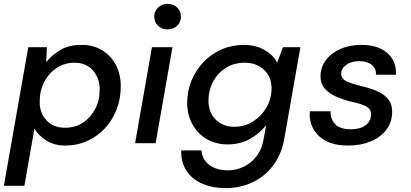

<svg xmlns="http://www.w3.org/2000/svg" viewBox="-35 -740 2121 992"><path d="M-15 220 111 -496H207L204 -419Q234 -457 278 -482.5Q322 -508 386 -508Q448 -508 493.5 -480Q539 -452 564 -403.5Q589 -355 589 -295Q589 -230 567.5 -174.5Q546 -119 507 -77Q468 -35 415.5 -11.5Q363 12 302 12Q245 12 203 -15Q161 -42 143 -76L91 220ZM301 -80Q353 -80 393 -106Q433 -132 456.5 -176.5Q480 -221 480 -277Q480 -337 445 -376.5Q410 -416 350 -416Q299 -416 258 -389Q217 -362 193.5 -316.5Q170 -271 170 -214Q170 -155 206 -117.5Q242 -80 301 -80Z M831 -588Q801 -588 781.5 -607Q762 -626 762 -654Q762 -682 781.5 -701Q801 -720 831 -720Q861 -720 880.5 -701Q900 -682 900 -654Q900 -626 880.5 -607Q861 -588 831 -588ZM663 0 750 -496H856L769 0Z M1129 232Q1066 232 1013.5 210.5Q961 189 931 146Q901 103 901 41Q901 39 901 37H1006Q1010 85 1047 112.5Q1084 140 1143 140Q1186 140 1224.5 121.5Q1263 103 1291 66.5Q1319 30 1328 -26L1340 -93Q1310 -54 1259.5 -24Q1209 6 1141 6Q1079 6 1032 -22Q985 -50 958.5 -99Q932 -148 932 -208Q932 -270 954.5 -324Q977 -378 1016.5 -419.5Q1056 -461 1109.5 -484.5Q1163 -508 1225 -508Q1286 -508 1332 -481.5Q1378 -455 1397 -416L1427 -496H1517L1434 -24Q1419 59 1375.5 116Q1332 173 1268.5 202.5Q1205 232 1129 232ZM1176 -85Q1229 -85 1272.5 -112.5Q1316 -140 1342 -185Q1368 -230 1368 -285Q1368 -343 1329 -379.5Q1290 -416 1229 -416Q1174 -416 1131.5 -389Q1089 -362 1065.5 -317.5Q1042 -273 1042 -220Q1042 -161 1078.5 -123Q1115 -85 1176 -85Z M1764 12Q1667 12 1616 -34.5Q1565 -81 1565 -149Q1565 -157 1566 -165H1673Q1673 -162 1673 -159Q1673 -124 1697.5 -98Q1722 -72 1779 -72Q1826 -72 1854 -93Q1882 -114 1882 -149Q1882 -178 1854.5 -191.5Q1827 -205 1783 -214Q1744 -223 1707 -238.5Q1670 -254 1645.5 -279.5Q1621 -305 1621 -346Q1621 -392 1648.5 -429Q1676 -466 1723.5 -487Q1771 -508 1832 -508Q1916 -508 1963.5 -468.5Q2011 -429 2011 -362Q2011 -358 2011 -354H1908Q1908 -355 1908 -357Q1908 -387 1885 -405.5Q1862 -424 1821 -424Q1780 -424 1754 -405Q1728 -386 1728 -360Q1728 -333 1755.5 -320Q1783 -307 1829 -296Q1872 -286 1909 -271Q1946 -256 1968.5 -230Q1991 -204 1991 -163Q1991 -109 1961.5 -70Q1932 -31 1880.5 -9.5Q1829 12 1764 12Z"/></svg>

Font: Ultramarine Medium
Style: Italic
Weight: 500
Italic angle: -10°
Designer: Colophon Foundry, Jonny Pinhorn
Foundry: Colophon Foundry
Version: Version 1.200; ttfautohint (v1.8.3)